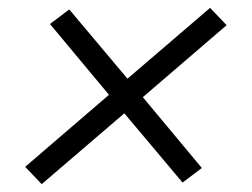

<svg xmlns="http://www.w3.org/2000/svg" viewBox="-20 -584 640 488"><path d="M86 -116 44 -160 257 -343 107 -523 156 -560 304 -384 514 -564 556 -520 343 -337 493 -157 444 -120 296 -296Z"/></svg>

Font: Iosevka Slab Light Extended
Style: Italic
Weight: 300
Width: 7
Italic angle: -9°
Monospace: yes
Designer: Belleve Invis
Foundry: Belleve Invis
Version: Version 11.1.0; ttfautohint (v1.8.3)